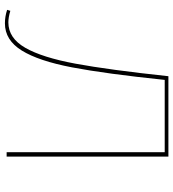

<svg xmlns="http://www.w3.org/2000/svg" viewBox="18 -716 705 781"><g transform="rotate(90 370.5 -325.5)"><path d="M617 0H599V-643H305Q280 -402 254 -266Q228 -130 185.5 -61.5Q143 7 75 7Q47 7 20 -2L24 -15Q51 -7 71 -7Q135 -7 174.5 -76Q214 -145 239 -280Q264 -415 290 -658H617Z"/></g></svg>

Font: Ysabeau Thin
Style: Regular
Weight: 200
Designer: Christian Thalmann (Catharsis Fonts)
Version: Version 0.003